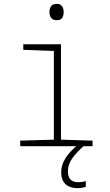

<svg xmlns="http://www.w3.org/2000/svg" viewBox="-20 -760 570 998"><path d="M275 -655Q255 -655 246 -667Q237 -679 237 -697Q237 -715 245.5 -727.5Q254 -740 275 -740Q294 -740 302.5 -727.5Q311 -715 311 -697Q311 -680 303.5 -667.5Q296 -655 275 -655ZM85 0V-29L260 -34V-495L101 -501V-530H297V-34L461 -29V0ZM381 218Q343 218 320.5 197Q298 176 298 136Q298 97 321.5 60.5Q345 24 390 -11L414 0Q379 31 356 62.5Q333 94 333 130Q333 187 386 187Q409 187 426 181V211Q418 214 406.5 216Q395 218 381 218Z"/></svg>

Font: Noto Sans Mono Condensed ExtraLight
Style: Regular
Weight: 200
Width: 3
Designer: Monotype Design Team
Foundry: Monotype Imaging Inc.
Version: Version 2.014; ttfautohint (v1.8.4.7-5d5b)